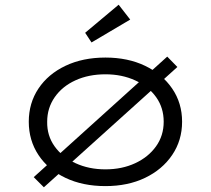

<svg xmlns="http://www.w3.org/2000/svg" viewBox="-20 -779 893 814"><path d="M166 15 123 -28 689 -539 732 -495ZM427 10Q331 10 257.5 -25Q184 -60 143 -122Q102 -184 102 -263Q102 -342 143 -403.5Q184 -465 257.5 -500Q331 -535 427 -535Q522 -535 595 -500Q668 -465 710 -403.5Q752 -342 752 -263Q752 -184 710 -122Q668 -60 595 -25Q522 10 427 10ZM427 -61Q497 -61 553 -87Q609 -113 641.5 -158.5Q674 -204 674 -263Q674 -322 642 -367Q610 -412 553.5 -438Q497 -464 427 -464Q356 -464 300 -438.5Q244 -413 212 -367Q180 -321 180 -263Q179 -204 211.5 -158.5Q244 -113 300.5 -87Q357 -61 427 -61ZM368 -599 341 -640 483 -759 532 -696Z"/></svg>

Font: Lexend Peta Light
Style: Regular
Weight: 300
Version: Version 1.007